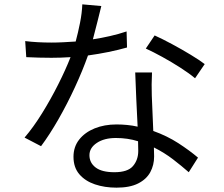

<svg xmlns="http://www.w3.org/2000/svg" viewBox="-20 -822 1040 893"><path d="M887.2 -458Q859.9 -481 818.8 -507.3Q777.8 -533.7 734.6 -557.4Q691.4 -581.1 658.2 -596.2L699.2 -657.2Q734.9 -641.1 780.3 -616.7Q825.7 -592.3 867.2 -567.1Q908.7 -542 932.1 -523.9ZM622.1 -165Q574.2 -180.2 519 -180.2Q464.4 -180.2 430.2 -157.2Q396 -134.3 396 -100.1Q396 -64.9 424.8 -43Q453.6 -21 512.2 -21Q574.2 -21 598.6 -49.8Q623 -78.6 623 -120.1ZM687 -484.9Q685.5 -454.1 685.3 -429Q685.1 -403.8 686 -377L692.9 -212.9Q757.3 -189.9 809.6 -156Q861.8 -122.1 900.9 -88.9L857.9 -21Q825.7 -49.3 785.2 -80.6Q744.6 -111.8 695.8 -136.2L696.8 -94.2Q696.8 -54.2 679 -21.2Q661.1 11.7 622.6 31.2Q584 50.8 522 50.8Q466.8 50.8 421.4 35.4Q376 20 348.9 -11.7Q321.8 -43.5 321.8 -92.8Q321.8 -139.2 348.4 -172.9Q375 -206.5 420.2 -224.9Q465.3 -243.2 522 -243.2Q547.4 -243.2 572 -240.7Q596.7 -238.3 620.1 -232.9Q617.2 -294.4 613.8 -363Q610.4 -431.6 608.9 -484.9ZM451.2 -793.9Q444.3 -767.1 434.1 -724.9Q423.8 -682.6 412.1 -639.2Q451.2 -645 491 -654.1Q530.8 -663.1 568.8 -675.8L570.8 -601.1Q531.2 -589.8 484.9 -580.3Q438.5 -570.8 389.2 -564Q364.3 -493.7 328.6 -416.5Q293 -339.4 252 -267.6Q210.9 -195.8 170.9 -142.1L94.2 -182.1Q135.7 -230.5 176 -295.7Q216.3 -360.8 250.7 -429.2Q285.2 -497.6 308.1 -556.2Q263.2 -553.2 219.2 -553.2Q191.4 -553.2 160.9 -554Q130.4 -554.7 102.1 -556.2L97.2 -630.9Q124.5 -627.4 156 -625.7Q187.5 -624 219.2 -624Q246.1 -624 274.4 -625.5Q302.7 -627 332 -628.9Q343.3 -670.9 352.3 -716.3Q361.3 -761.7 362.8 -801.8Z"/></svg>

Font: Source Han Sans CN
Style: Regular
Weight: 400
Designer: Ryoko NISHIZUKA  (kana, bopomofo & ideographs); Paul D. Hunt (Latin, Greek & Cyrillic); Sandoll Communications , Soo-you
Foundry: Adobe
Version: Version 2.004;hotconv 1.0.118;makeotfexe 2.5.65603